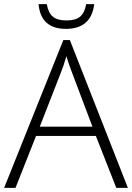

<svg xmlns="http://www.w3.org/2000/svg" viewBox="-20 -911 640 931"><path d="M172.9 -296.9H428.2L331.1 -554.2Q318.8 -584.5 301.8 -638.2Q288.6 -591.3 272.9 -553.2ZM444.8 -252H154.8L55.2 0H0L287.1 -716.8H318.8L600.1 0H543.9ZM167 -891.1H207Q213.9 -848.6 236.3 -830.1Q258.8 -811.5 302.2 -812Q345.7 -811.5 368.2 -830.1Q390.6 -848.6 397.9 -891.1H437Q421.9 -771 299.8 -771Q177.7 -771 167 -891.1Z"/></svg>

Font: OpenSans-Light
Style: Regular
Weight: 300
Foundry: Ascender Corporation
Version: Version 1.10